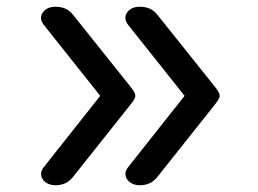

<svg xmlns="http://www.w3.org/2000/svg" viewBox="-20 -535 765 569"><path d="M145 14Q127 14 115.5 5.5Q104 -3 102 -15.5Q100 -28 110 -40L277 -251L110 -461Q95 -480 106.5 -497.5Q118 -515 145 -515Q160 -515 173.5 -509.5Q187 -504 199 -488L358 -289Q372 -272 376.5 -264.5Q381 -257 381 -251Q381 -246 376.5 -238.5Q372 -231 358 -214L199 -14Q187 2 173.5 8Q160 14 145 14ZM395 14Q377 14 365.5 5.5Q354 -3 352 -15.5Q350 -28 360 -40L527 -251L360 -461Q345 -480 356.5 -497.5Q368 -515 395 -515Q410 -515 423.5 -509.5Q437 -504 449 -488L608 -289Q622 -272 626.5 -264.5Q631 -257 631 -251Q631 -246 626.5 -238.5Q622 -231 608 -214L449 -14Q437 2 423.5 8Q410 14 395 14Z"/></svg>

Font: Playwrite PL
Style: Regular
Weight: 400
Designer: Veronika Burian, José Scaglione
Foundry: TypeTogether
Version: Version 1.002